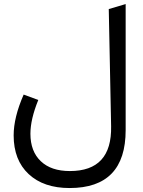

<svg xmlns="http://www.w3.org/2000/svg" viewBox="-20 -697 712 955"><path d="M327.6 153.8C265.6 153.8 217.3 137.7 183.1 105C148.4 72.3 131.3 26.4 131.3 -31.7C131.3 -80.1 144.5 -135.7 170.4 -199.7L97.7 -226.6C64.5 -150.9 47.9 -83.5 47.9 -23.4C47.9 58.1 72.8 122.6 122.6 168.9C172.4 215.3 240.2 238.3 326.2 238.3C512.2 238.3 605 142.1 605 -49.8V-676.8L521 -651.9L532.7 -69.3C535.6 79.6 467.3 153.8 327.6 153.8Z"/></svg>

Font: Samim
Style: Regular
Weight: 400
Foundry: DejaVu fonts team - Redesigned by Saber Rastikerdar
Version: Version 4.0.5